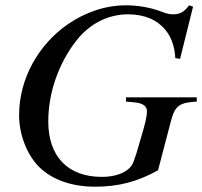

<svg xmlns="http://www.w3.org/2000/svg" viewBox="-20 -686 762 724"><path d="M722 -319H455V-303L487 -300C520 -297 534 -285 534 -267C534 -245 528 -221 508 -154C486 -77 481 -65 469 -53C447 -31 409 -19 364 -19C235 -19 162 -97 162 -228C162 -339 203 -450 268 -533C316 -594 384 -632 463 -632C525 -632 573 -611 604 -573C626 -546 639 -510 641 -467L659 -464L708 -661L693 -666C676 -642 659 -632 633 -632C622 -632 612 -633 589 -642C545 -659 496 -666 455 -666C376 -666 300 -639 235 -594C127 -519 52 -392 52 -251C52 -183 79 -106 126 -58C177 -7 252 18 339 18C427 18 499 -1 576 -44L625 -231C640 -288 657 -299 722 -303Z"/></svg>

Font: XITS
Style: Italic
Weight: 400
Italic angle: -16.33°
Designer: MicroPress Inc., with final additions and corrections provided by Coen Hoffman, Elsevier (retired)
Version: Version 1.302